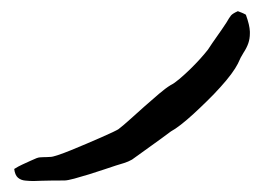

<svg xmlns="http://www.w3.org/2000/svg" viewBox="-20 -329 490 350"><path d="M5.9 -21Q13.7 -25.9 20.8 -29.1Q27.8 -32.2 36.1 -36.1Q43.5 -39.6 46.9 -40.8Q50.3 -42 53 -42.2Q55.7 -42.5 59.6 -42.5H62.5Q66.4 -42.5 72.3 -43Q75.7 -43 85.9 -46.4Q96.2 -49.8 109.4 -55.2Q122.6 -60.5 137 -66.7Q151.4 -72.8 164.1 -78.4Q176.8 -84 185.5 -88.1Q194.3 -92.3 196.3 -93.8Q205.1 -100.6 217.5 -111.8Q230 -123 243.4 -135Q256.8 -147 269.5 -157.7Q282.2 -168.5 291 -173.8Q297.9 -177.2 307.4 -185.3Q316.9 -193.4 326.7 -202.9Q336.4 -212.4 345 -221.9Q353.5 -231.4 358.9 -238.3Q367.2 -251 375.7 -262.9Q384.3 -274.9 392.6 -287.6Q395.5 -292.5 397.5 -295.7Q399.4 -298.8 401.1 -300.8Q402.8 -302.7 405.5 -304.4Q408.2 -306.2 413.6 -308.6Q417.5 -307.1 421.1 -305.7Q424.8 -304.2 428.2 -302.2Q435.1 -283.2 435.5 -271.5V-268.1Q435.5 -258.3 432.6 -250Q429.7 -241.7 424.1 -233.2Q418.5 -224.6 413.6 -212.9Q409.7 -205.1 401.4 -193.8Q393.1 -182.6 381.8 -170.2Q370.6 -157.7 357.9 -145.3Q345.2 -132.8 333 -121.6Q320.8 -110.4 309.8 -101.8Q298.8 -93.3 291.5 -89.4Q273.9 -76.2 256.3 -63.7Q238.8 -51.3 220.7 -38.1Q213.9 -34.2 205.8 -31.7Q197.8 -29.3 191.4 -27.3Q184.1 -24.9 170.4 -20.3Q156.7 -15.6 142.3 -11.2Q127.9 -6.8 115.5 -3.4Q103 0 97.2 0Q72.8 0 56.2 0.5Q47.9 1 41 1Q34.2 1 26.1 0.2Q18.1 -0.5 12.7 -5.1Q7.3 -9.8 5.9 -21Z"/></svg>

Font: DimaRavanNevis
Style: regular
Weight: 400
Designer: R.Balvardi
Foundry: Dima Software Group
Version: Version 1.00;May 26, 2019;FontCreator 11.5.0.2427 64-bit